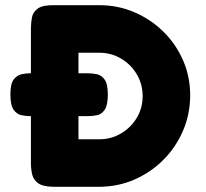

<svg xmlns="http://www.w3.org/2000/svg" viewBox="-20 -711 792 739"><path d="M190 8Q147 8 128 -5Q109 -18 104 -39Q99 -60 99 -84V-601Q99 -623 103 -644Q107 -665 126 -678.5Q145 -692 191 -691H363Q434 -691 497 -664Q560 -637 608.5 -589.5Q657 -542 684.5 -479Q712 -416 712 -345Q712 -272 684.5 -208Q657 -144 608.5 -95.5Q560 -47 496.5 -19.5Q433 8 360 8ZM282 -175H363Q408 -175 446 -197.5Q484 -220 506.5 -257.5Q529 -295 529 -341Q529 -387 506.5 -425Q484 -463 446 -485.5Q408 -508 362 -508H282ZM96 -264Q81 -264 63 -267.5Q45 -271 32.5 -288.5Q20 -306 20 -348Q20 -389 33 -405.5Q46 -422 64 -425.5Q82 -429 97 -429H318Q334 -429 352 -425.5Q370 -422 382.5 -405Q395 -388 395 -347Q395 -306 383 -288.5Q371 -271 353.5 -267.5Q336 -264 318 -264Z"/></svg>

Font: Fredoka
Style: Bold
Weight: 700
Designer: Ben Nathan
Foundry: Milena B. Brandão, Ben Nathan
Version: Version 2.001